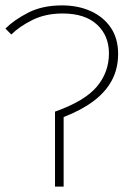

<svg xmlns="http://www.w3.org/2000/svg" viewBox="-20 -692 482 712"><path d="M184 0V-278Q294 -317 339 -370.5Q384 -424 384 -494Q384 -560 339.5 -601Q295 -642 212 -642Q149 -642 100.5 -618Q52 -594 22 -564L0 -586Q32 -618 84.5 -645Q137 -672 210 -672Q269 -672 316 -651Q363 -630 390.5 -590Q418 -550 418 -492Q418 -437 394.5 -393.5Q371 -350 326 -316.5Q281 -283 216 -258V0Z"/></svg>

Font: Source Sans 3 VF
Style: Regular
Weight: 200
Designer: Paul D. Hunt
Foundry: Adobe
Version: Version 3.046;hotconv 1.0.118;makeotfexe 2.5.65603